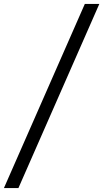

<svg xmlns="http://www.w3.org/2000/svg" viewBox="-99 -760 527 980"><path d="M-79 200 334 -740H408L-5 200Z"/></svg>

Font: Livvic
Style: Italic
Weight: 400
Italic angle: -10°
Designer: Jacques Le Bailly, Baron von Fonthausen
Version: Version 1.001; ttfautohint (v1.8.2)